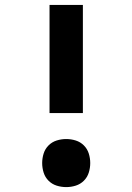

<svg xmlns="http://www.w3.org/2000/svg" viewBox="-20 -755 540 783"><path d="M182 -294V-735H318V-294ZM250 8Q230 8 211 2Q192 -4 178 -18Q164 -32 158 -51Q152 -70 152 -90Q152 -110 158 -129Q164 -148 178 -162Q192 -176 211 -182Q230 -188 250 -188Q270 -188 289 -182Q308 -176 322 -162Q336 -148 342 -129Q348 -110 348 -90Q348 -70 342 -51Q336 -32 322 -18Q308 -4 289 2Q270 8 250 8Z"/></svg>

Font: Iosevka Heavy
Style: Regular
Weight: 900
Monospace: yes
Designer: Belleve Invis
Foundry: Belleve Invis
Version: Version 32.5.0; ttfautohint (v1.8.4)